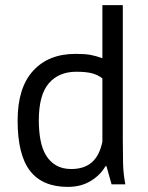

<svg xmlns="http://www.w3.org/2000/svg" viewBox="-20 -720 578 752"><path d="M461 -172Q461 -121 462 -79.5Q463 -38 471 2H417L397 -69H393Q373 -34 335 -11Q297 12 246 12Q146 12 97.5 -51Q49 -114 49 -248Q49 -376 109.5 -442.5Q170 -509 276 -509Q313 -509 334.5 -505Q356 -501 381 -492V-700H461ZM259 -58Q310 -58 340 -84.5Q370 -111 381 -165V-413Q363 -427 340 -433Q317 -439 279 -439Q210 -439 171 -393.5Q132 -348 132 -248Q132 -207 138.5 -172Q145 -137 160 -112Q175 -87 199.5 -72.5Q224 -58 259 -58Z"/></svg>

Font: PT Sans
Style: Regular
Weight: 400
Version: Version 2.003W OFL; ttfautohint (v1.6)